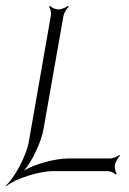

<svg xmlns="http://www.w3.org/2000/svg" viewBox="-51 -582 439 653"><path d="M-31 49 -29 51C0 26 82 0 129 0H315C325 0 339 7 343 12L346 9C342 4 338 -11 340 -22C342 -32 351 -47 357 -52L355 -55C349 -50 333 -43 323 -43H180C138 -43 67 -24 31 -2C59 -34 90 -101 97 -143L165 -529C167 -539 177 -554 183 -559L180 -562C174 -557 158 -550 148 -550C137 -550 123 -557 119 -562L116 -559C120 -554 124 -539 122 -529L47 -100C39 -53 -2 24 -31 49Z"/></svg>

Font: Armata Saber
Style: RgIta
Weight: 400
Designer: Jasper
Foundry: Cannot Into Space Fonts
Version: Version 0.970